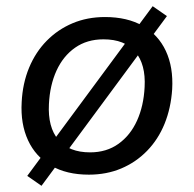

<svg xmlns="http://www.w3.org/2000/svg" viewBox="-20 -555 626 620"><path d="M267 9Q195 9 145 -20Q95 -49 70.5 -102Q46 -155 50 -225Q53 -286 74 -336.5Q95 -387 131 -423.5Q167 -460 214.5 -480Q262 -500 319 -500Q391 -500 441 -471.5Q491 -443 515.5 -390.5Q540 -338 536 -267Q532 -206 511.5 -155.5Q491 -105 455 -68Q419 -31 371.5 -11Q324 9 267 9ZM271 -63Q324 -63 362.5 -90.5Q401 -118 422.5 -165.5Q444 -213 447 -274Q451 -347 417 -387.5Q383 -428 314 -428Q261 -428 222.5 -401Q184 -374 162.5 -327Q141 -280 138 -219Q134 -144 168.5 -103.5Q203 -63 271 -63ZM114 45 68 13 473 -535 519 -503Z"/></svg>

Font: Nunito Sans 10pt Medium
Style: Italic
Weight: 500
Italic angle: -9°
Designer: Vernon Adams
Foundry: Vernon Adams
Version: Version 3.101;gftools[0.9.27]